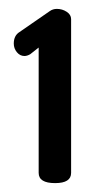

<svg xmlns="http://www.w3.org/2000/svg" viewBox="-20 -752 224 432"><path d="M67 -363V-645L48 -630Q41 -626 35 -626Q25 -626 18 -634.5Q11 -643 11 -654Q11 -672 24 -680L92 -727Q99 -732 108 -732Q120 -732 130 -725.5Q140 -719 140 -709V-363Q140 -340 104 -340Q67 -340 67 -363Z"/></svg>

Font: Dosis
Style: SemiBold
Weight: 600
Designer: Edgar Tolentino, Pablo Impallari, Igino Marini
Foundry: Edgar Tolentino, Pablo Impallari, Igino Marini
Version: Version 1.007